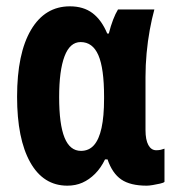

<svg xmlns="http://www.w3.org/2000/svg" viewBox="-20 -577 554 607"><path d="M236 -100Q261 -100 277 -118Q293 -136 301 -172.5Q309 -209 309 -265V-272Q309 -361 291 -402.5Q273 -444 235 -444Q201 -444 184 -399Q167 -354 167 -270Q167 -184 184 -142Q201 -100 236 -100ZM193 10Q117 10 75.5 -64Q34 -138 34 -271Q34 -408 78 -482.5Q122 -557 201 -557Q244 -557 272.5 -535.5Q301 -514 319 -471H324Q330 -495 337.5 -514.5Q345 -534 353 -547H468Q460 -518 453.5 -482.5Q447 -447 443.5 -409Q440 -371 440 -334V-166Q440 -135 449 -118.5Q458 -102 474 -102Q482 -102 488.5 -103.5Q495 -105 500 -107V-2Q497 1 486 3.5Q475 6 463 8Q451 10 444 10Q392 10 363.5 -9.5Q335 -29 320 -73H312Q299 -46 280.5 -27.5Q262 -9 240.5 0.5Q219 10 193 10Z"/></svg>

Font: Noto Sans Display ExtraCondensed
Style: Bold
Weight: 700
Width: 2
Designer: Monotype Design Team
Foundry: Monotype Imaging Inc.
Version: Version 2.003